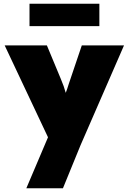

<svg xmlns="http://www.w3.org/2000/svg" viewBox="-20 -778 689 1028"><path d="M121 230 237 -43 5 -535H231L305 -357Q323 -315 332 -281Q336 -291 340 -303Q344 -315 348 -328L418 -535H644L411 0L317 230ZM138 -638V-758H512V-638Z"/></svg>

Font: Lexend Black
Style: Regular
Weight: 900
Designer: Bonnie Shaver-Troup, Thomas Jockin
Foundry: Lexend
Version: Version 1.007; ttfautohint (v1.8.3)